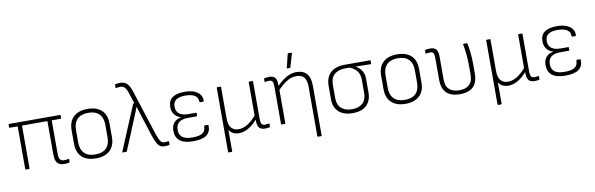

<svg xmlns="http://www.w3.org/2000/svg" viewBox="-55 -1222 5989 1934"><g transform="rotate(-10 2939.5 -255.0)"><path d="M514 12Q480 12 458.5 0.5Q437 -11 427 -37Q417 -63 417 -105V-443H157V-6Q157 0 151 0H119Q113 0 113 -6V-443H32Q26 -443 26 -449V-476Q26 -482 32 -482H553Q558 -482 558 -476V-449Q558 -443 553 -443H461V-100Q461 -60 473.5 -43Q486 -26 513 -26Q525 -26 537 -27Q549 -28 560 -31Q566 -33 566 -26V1Q566 5 560 7Q552 9 539 10.5Q526 12 514 12Z M835 12Q742 12 691.5 -35.5Q641 -83 641 -172V-310Q641 -399 692 -446.5Q743 -494 835 -494Q928 -494 978.5 -446.5Q1029 -399 1029 -310V-172Q1029 -83 978 -35.5Q927 12 835 12ZM835 -28Q909 -28 947 -66.5Q985 -105 985 -178V-304Q985 -377 947 -415.5Q909 -454 835 -454Q762 -454 723.5 -415.5Q685 -377 685 -304V-178Q685 -105 723.5 -66.5Q762 -28 835 -28Z M1541 12Q1512 12 1493 1.5Q1474 -9 1458.5 -38Q1443 -67 1425 -120L1360 -322Q1352 -349 1343.5 -375Q1335 -401 1327 -428H1326Q1315 -400 1304.5 -374Q1294 -348 1283 -321L1152 -5Q1149 0 1145 0H1110Q1103 0 1106 -7L1297 -463Q1299 -468 1304 -468H1311L1273 -583Q1262 -617 1245.5 -636.5Q1229 -656 1199 -656Q1188 -656 1177.5 -654.5Q1167 -653 1157 -651Q1151 -649 1151 -656V-683Q1151 -689 1156 -690Q1166 -692 1179 -693.5Q1192 -695 1205 -695Q1237 -695 1258 -682.5Q1279 -670 1293 -647Q1307 -624 1317 -592L1468 -125Q1487 -70 1502 -49Q1517 -28 1542 -28Q1552 -28 1562 -29.5Q1572 -31 1581 -32Q1587 -34 1587 -27L1588 0Q1588 6 1581 7Q1572 9 1561.5 10.5Q1551 12 1541 12Z M1827 12Q1737 12 1693 -23.5Q1649 -59 1649 -128Q1649 -176 1674.5 -207Q1700 -238 1748 -247V-248Q1708 -260 1684 -290.5Q1660 -321 1660 -368Q1660 -432 1702.5 -463Q1745 -494 1829 -494Q1912 -494 1958 -461Q2004 -428 2003 -372Q2002 -363 1996 -363H1963Q1958 -363 1958 -371Q1958 -414 1924 -434.5Q1890 -455 1828 -455Q1766 -455 1734.5 -433Q1703 -411 1703 -363Q1703 -315 1735 -290.5Q1767 -266 1827 -266H1905Q1911 -266 1911 -260V-235Q1911 -229 1905 -229H1819Q1756 -229 1724.5 -204Q1693 -179 1693 -129Q1693 -78 1725 -52.5Q1757 -27 1829 -27Q1900 -27 1931.5 -48.5Q1963 -70 1963 -117Q1963 -125 1969 -125H2001Q2007 -125 2008 -116Q2010 -53 1967 -20.5Q1924 12 1827 12Z M2161 185Q2155 185 2155 179V-476Q2155 -482 2161 -482H2193Q2199 -482 2199 -476V-158Q2199 -91 2225.5 -59.5Q2252 -28 2301 -28Q2349 -28 2395.5 -58Q2442 -88 2482 -136V-476Q2482 -482 2487 -482H2520Q2526 -482 2526 -476V-100Q2526 -59 2535 -43Q2544 -27 2570 -27Q2579 -27 2589 -28.5Q2599 -30 2610 -32Q2615 -33 2615 -27V1Q2615 3 2614 4.5Q2613 6 2610 7Q2602 9 2589 10.5Q2576 12 2566 12Q2523 12 2504 -10.5Q2485 -33 2485 -91V-93Q2441 -42 2393 -15Q2345 12 2298 12Q2227 12 2197 -40V179Q2197 185 2191 185Z M3074 185Q3068 185 3068 179V-326Q3068 -393 3042.5 -423.5Q3017 -454 2963 -454Q2913 -454 2865 -424Q2817 -394 2763 -336V-380Q2798 -417 2832.5 -442.5Q2867 -468 2901.5 -481Q2936 -494 2972 -494Q3040 -494 3076 -454Q3112 -414 3112 -330V179Q3112 185 3106 185ZM2735 0Q2729 0 2729 -6V-385Q2729 -423 2721 -439Q2713 -455 2687 -455Q2678 -455 2667.5 -454Q2657 -453 2647 -451Q2640 -450 2640 -455V-483Q2640 -486 2641.5 -487Q2643 -488 2646 -489Q2656 -491 2670 -492.5Q2684 -494 2695 -494Q2734 -494 2752.5 -473.5Q2771 -453 2771 -404V-379L2773 -357V-6Q2773 0 2767 0ZM2889 -546Q2884 -546 2885 -553L2918 -689Q2920 -695 2925 -695H2957Q2963 -695 2961 -688L2921 -551Q2919 -546 2914 -546Z M3460 12Q3367 12 3317.5 -35Q3268 -82 3268 -166V-300Q3268 -386 3318 -434Q3368 -482 3464 -482H3723Q3729 -482 3729 -476V-448Q3729 -442 3723 -442L3570 -445V-444Q3592 -432 3610.5 -414Q3629 -396 3640.5 -369Q3652 -342 3652 -305V-166Q3652 -82 3603 -35Q3554 12 3460 12ZM3460 -28Q3531 -28 3569.5 -64Q3608 -100 3608 -167V-305Q3608 -346 3593 -374Q3578 -402 3555 -419Q3532 -436 3508 -445H3463Q3394 -445 3353 -410.5Q3312 -376 3312 -302V-167Q3312 -100 3351 -64Q3390 -28 3460 -28Z M4001 12Q3908 12 3857.5 -35.5Q3807 -83 3807 -172V-310Q3807 -399 3858 -446.5Q3909 -494 4001 -494Q4094 -494 4144.5 -446.5Q4195 -399 4195 -310V-172Q4195 -83 4144 -35.5Q4093 12 4001 12ZM4001 -28Q4075 -28 4113 -66.5Q4151 -105 4151 -178V-304Q4151 -377 4113 -415.5Q4075 -454 4001 -454Q3928 -454 3889.5 -415.5Q3851 -377 3851 -304V-178Q3851 -105 3889.5 -66.5Q3928 -28 4001 -28Z M4559 12Q4497 12 4456.5 -8Q4416 -28 4395.5 -67.5Q4375 -107 4375 -166V-385Q4375 -423 4367 -439Q4359 -455 4333 -455Q4324 -455 4313.5 -453Q4303 -451 4293 -451Q4286 -450 4286 -455V-483Q4286 -486 4287.5 -487Q4289 -488 4292 -489Q4302 -491 4316 -492.5Q4330 -494 4342 -494Q4380 -494 4400 -472.5Q4420 -451 4420 -400V-161Q4420 -93 4456.5 -60.5Q4493 -28 4559 -28Q4624 -28 4660 -61.5Q4696 -95 4696 -165V-248Q4696 -317 4690 -374.5Q4684 -432 4675 -476Q4674 -482 4680 -482H4712Q4718 -482 4719 -476Q4728 -436 4734 -380Q4740 -324 4740 -259V-170Q4740 -108 4720 -68Q4700 -28 4659 -8Q4618 12 4559 12Z M4917 185Q4911 185 4911 179V-476Q4911 -482 4917 -482H4949Q4955 -482 4955 -476V-158Q4955 -91 4981.5 -59.5Q5008 -28 5057 -28Q5105 -28 5151.5 -58Q5198 -88 5238 -136V-476Q5238 -482 5243 -482H5276Q5282 -482 5282 -476V-100Q5282 -59 5291 -43Q5300 -27 5326 -27Q5335 -27 5345 -28.5Q5355 -30 5366 -32Q5371 -33 5371 -27V1Q5371 3 5370 4.5Q5369 6 5366 7Q5358 9 5345 10.5Q5332 12 5322 12Q5279 12 5260 -10.5Q5241 -33 5241 -91V-93Q5197 -42 5149 -15Q5101 12 5054 12Q4983 12 4953 -40V179Q4953 185 4947 185Z M5634 12Q5544 12 5500 -23.5Q5456 -59 5456 -128Q5456 -176 5481.5 -207Q5507 -238 5555 -247V-248Q5515 -260 5491 -290.5Q5467 -321 5467 -368Q5467 -432 5509.5 -463Q5552 -494 5636 -494Q5719 -494 5765 -461Q5811 -428 5810 -372Q5809 -363 5803 -363H5770Q5765 -363 5765 -371Q5765 -414 5731 -434.5Q5697 -455 5635 -455Q5573 -455 5541.5 -433Q5510 -411 5510 -363Q5510 -315 5542 -290.5Q5574 -266 5634 -266H5712Q5718 -266 5718 -260V-235Q5718 -229 5712 -229H5626Q5563 -229 5531.5 -204Q5500 -179 5500 -129Q5500 -78 5532 -52.5Q5564 -27 5636 -27Q5707 -27 5738.5 -48.5Q5770 -70 5770 -117Q5770 -125 5776 -125H5808Q5814 -125 5815 -116Q5817 -53 5774 -20.5Q5731 12 5634 12Z"/></g></svg>

Font: Sofia Sans ExtraLight
Style: Regular
Weight: 250
Version: Version 4.100-B